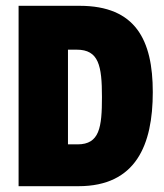

<svg xmlns="http://www.w3.org/2000/svg" viewBox="-20 -641 566 661"><path d="M506 -324C506 -503 447 -621 254 -621H44V0H250C448 0 506 -142 506 -324ZM331 -307C331 -203 323 -144 247 -144H214V-470H244C320 -470 331 -415 331 -307Z"/></svg>

Font: Passion One
Style: Regular
Weight: 400
Designer: Alejandro Lo Celso
Foundry: Fontstage
Version: Version 1.001